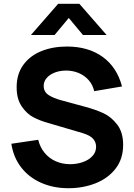

<svg xmlns="http://www.w3.org/2000/svg" viewBox="-20 -980 711 1015"><path d="M268.5 -795H143.5L287.5 -960H399.5L543.5 -795H418.5L343.5 -885ZM40 -220 182 -241Q192 -200.5 216.5 -171.2Q241 -142 275.8 -127Q310.5 -112 351 -112Q385.5 -112 417 -122.8Q448.5 -133.5 468.2 -154.5Q488 -175.5 488 -204Q488 -228 472.5 -246Q457 -264 418 -276L231 -331Q190 -342.5 155.8 -360.5Q121.5 -378.5 94.8 -417.5Q68 -456.5 68 -519Q68 -588.5 103.2 -637Q138.5 -685.5 198.8 -709.8Q259 -734 334 -734Q447 -734 522.8 -679.2Q598.5 -624.5 625 -523L478 -498Q470 -533 447.8 -557.5Q425.5 -582 394.8 -594.5Q364 -607 329.5 -607Q298 -607 271 -597Q244 -587 227.5 -568.5Q211 -550 211 -526Q211 -494.5 237 -477.5Q263 -460.5 307 -449L432 -415Q485.5 -400.5 526.8 -381.5Q568 -362.5 599.5 -321.5Q631 -280.5 631 -214Q631 -140 590.8 -88.2Q550.5 -36.5 484.5 -10.8Q418.5 15 342 15Q262.5 15 197.8 -13.5Q133 -42 92 -95Q51 -148 40 -220Z"/></svg>

Font: Hauora ExtraBold
Style: Regular
Weight: 800
Designer: Wayne Shih
Foundry: WCYS
Version: Version 1.001